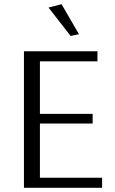

<svg xmlns="http://www.w3.org/2000/svg" viewBox="-20 -894 547 914"><path d="M94 0V-650H444V-602H170V-352H421V-306H170V-48H466V0ZM316 -723 211 -858 273 -874 356 -731Z"/></svg>

Font: Arsenal SC
Style: Regular
Weight: 400
Designer: Andrij Shevchenko
Foundry: Stairsfor
Version: Version 2.001; ttfautohint (v1.8.4.7-5d5b)